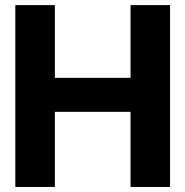

<svg xmlns="http://www.w3.org/2000/svg" viewBox="-20 -739 733 759"><path d="M40.6 0V-718.8H196.9V-431.2H496.1V-718.8H652.3V0H496.1V-296.9H196.9V0Z"/></svg>

Font: Inter Display V
Style: Regular
Weight: 400
Designer: Rasmus Andersson
Foundry: rsms
Version: Version 3.015;git-src